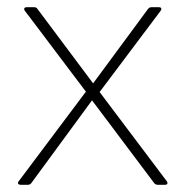

<svg xmlns="http://www.w3.org/2000/svg" viewBox="-20 -512 514 532"><path d="M57 0C61 0 64 -1 67 -5L235 -234L407 -5C409 -2 413 0 417 0H437C444 0 446 -4 442 -10L256 -257L425 -482C429 -488 427 -492 420 -492H400C396 -492 393 -491 390 -487L238 -281L84 -487C81 -491 79 -492 74 -492H54C47 -492 45 -487 49 -482L218 -258L32 -10C27 -4 31 0 37 0Z"/></svg>

Font: LINE Seed Sans TH Thin
Style: Regular
Weight: 250
Designer: Dalton Maag Ltd | Thai characters by Cadson Demak Co.,Ltd.
Foundry: Dalton Maag Ltd
Version: Version 1.003